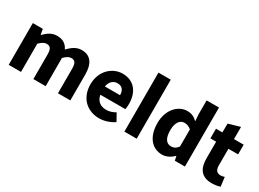

<svg xmlns="http://www.w3.org/2000/svg" viewBox="-31 -1332 2668 1975"><g transform="rotate(30 1303.0 -344.5)"><path d="M65 -496V0H211V-335C243 -368 271 -383 296 -383C338 -383 358 -361 358 -289V0H504V-335C536 -368 564 -383 589 -383C631 -383 650 -361 650 -289V0H797V-308C797 -432 749 -508 642 -508C576 -508 530 -470 486 -425C461 -478 419 -508 349 -508C284 -508 239 -473 199 -432H195L184 -496Z M893 -248C893 -84 1002 12 1144 12C1203 12 1269 -9 1320 -44L1271 -132C1235 -111 1201 -100 1164 -100C1098 -100 1048 -133 1035 -205H1332C1335 -217 1338 -244 1338 -270C1338 -405 1268 -508 1127 -508C1008 -508 893 -409 893 -248ZM1213 -302H1033C1043 -365 1084 -396 1130 -396C1189 -396 1213 -357 1213 -302Z M1439 -701V0H1585V-701Z M1689 -248C1689 -86 1769 12 1892 12C1940 12 1989 -14 2024 -49H2028L2038 0H2158V-701H2011V-532L2017 -456C1983 -488 1950 -508 1895 -508C1791 -508 1689 -410 1689 -248ZM2011 -153C1987 -120 1962 -108 1930 -108C1873 -108 1840 -152 1840 -250C1840 -344 1881 -388 1929 -388C1956 -388 1985 -380 2011 -357Z M2479 11C2519 11 2555 4 2580 -4L2566 -113C2552 -108 2535 -104 2519 -104C2480 -104 2454 -127 2454 -183V-382H2569V-497H2454V-642L2317 -602L2316 -497H2240V-382H2308V-181C2308 -66 2356 11 2479 11Z"/></g></svg>

Font: Cambridge Sans Bold
Style: Regular
Weight: 700
Version: Version 2.020;PS 002.020;hotconv 1.0.88;makeotf.lib2.5.64775